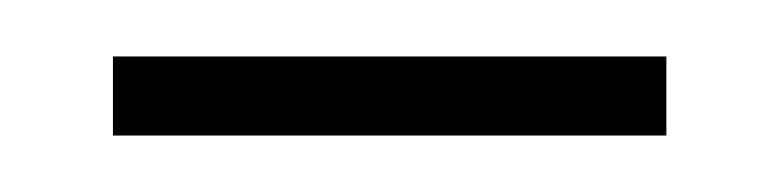

<svg xmlns="http://www.w3.org/2000/svg" viewBox="-20 -307 276 68"><path d="M20 -259V-287H216V-259Z"/></svg>

Font: Noto Serif Myanmar ExtraCondensed Thin
Style: Regular
Weight: 100
Width: 2
Designer: Ben Mitchell and the Monotype Design Team
Foundry: Monotype Imaging Inc.
Version: Version 2.106; ttfautohint (v1.8.4.7-5d5b)